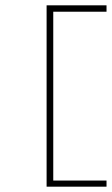

<svg xmlns="http://www.w3.org/2000/svg" viewBox="-20 -625 420 721"><path d="M380 -581H180V53H380V76H155V-605H380Z"/></svg>

Font: Padyakke Expanded One
Style: Regular
Weight: 400
Designer: James Puckett
Foundry: Dunwich Type Founders
Version: Version 1.500; ttfautohint (v1.8.4.7-5d5b)